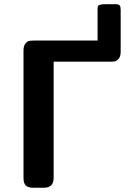

<svg xmlns="http://www.w3.org/2000/svg" viewBox="-20 -885 636 905"><path d="M90.8 -45.9V-647Q90.8 -668 99.4 -679Q107.9 -689.9 116.9 -691.9Q126 -693.8 141.1 -693.8H439.9V-841.8Q439.9 -850.6 441.4 -855.2Q442.9 -859.9 449 -861.8Q455.1 -863.8 461.4 -864.5Q467.8 -865.2 482.9 -865.2H523.9Q540 -865.2 544.4 -859.1Q548.8 -853 548.8 -838.9V-641.1Q548.8 -619.1 539.3 -608.2Q529.8 -597.2 521.5 -595.7Q513.2 -594.2 498 -594.2H232.9V-46.9Q232.9 0 187 0H139.2Q111.3 0 101.1 -11Q90.8 -22 90.8 -45.9Z"/></svg>

Font: CMU Sans Serif
Style: Bold
Weight: 700
Version: Version 0.7.0